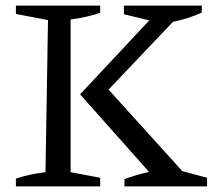

<svg xmlns="http://www.w3.org/2000/svg" viewBox="-20 -668 785 688"><path d="M37 0V-28Q64 -37 90.5 -42.5Q117 -48 143 -51L152 -596L37 -618V-648H339V-622Q315 -614 288.5 -608Q262 -602 233 -598V-51L339 -31V0ZM426 0V-26Q469 -42 514 -52L267 -330L515 -595L424 -617V-648H703V-623Q653 -600 600 -590L369 -347L633 -55L722 -31V0Z"/></svg>

Font: Piazzolla SC
Style: Regular
Weight: 400
Designer: Juan Pablo del Peral
Foundry: Huerta Tipografica
Version: Version 1.330